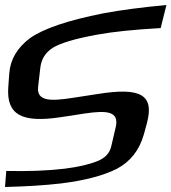

<svg xmlns="http://www.w3.org/2000/svg" viewBox="-64 -716 684 766"><path d="M326 -341 222 -325C137 -312 82 -312 88 -369L97 -447C101 -480 117 -506 146 -525C177 -544 236 -562 325 -578C385 -589 469 -598 577 -604L600 -696C503 -687 419 -676 349 -663C207 -635 110 -602 56 -564C5 -526 -23 -479 -27 -423L-31 -368C-39 -256 26 -226 175 -248L273 -263C365 -277 411 -271 398 -210L380 -133C374 -105 355 -85 324 -73C292 -60 249 -50 194 -43C127 -35 49 -32 -39 -34L-44 30C43 28 117 23 178 16C276 4 350 -16 403 -43C457 -72 492 -117 510 -180L522 -224C553 -340 495 -368 326 -341Z"/></svg>

Font: Gamestation Warped
Style: Italic
Weight: 400
Designer: Jonas Hecksher
Foundry: Jonas Hecksher, Playtypeª, e-types AS
Version: Version 1.003